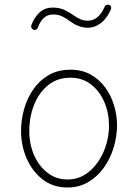

<svg xmlns="http://www.w3.org/2000/svg" viewBox="-20 -812 606 842"><path d="M289.1 -506.3Q339.4 -506.3 377.4 -485.1Q415.5 -463.9 441.4 -428.5Q467.3 -393.1 480.2 -349.9Q493.2 -306.6 493.2 -262.7Q493.2 -213.9 478.5 -165.3Q463.9 -116.7 435.8 -77.1Q407.7 -37.6 367.4 -13.7Q327.1 10.3 275.9 10.3Q212.9 10.3 167.2 -25.1Q121.6 -60.5 96.9 -117.2Q72.3 -173.8 72.3 -237.3Q72.3 -286.6 85.9 -334.5Q99.6 -382.3 126.7 -421.1Q153.8 -460 194.3 -483.2Q234.9 -506.3 289.1 -506.3ZM289.1 -471.2Q231 -471.2 190.7 -438.2Q150.4 -405.3 129.4 -352.1Q108.4 -298.8 108.4 -237.3Q108.4 -179.7 129.6 -131.3Q150.9 -83 188.7 -54Q226.6 -24.9 275.9 -24.9Q329.6 -24.9 370.6 -59.1Q411.6 -93.3 434.8 -147.7Q458 -202.1 458 -262.7Q458 -316.4 437.7 -364Q417.5 -411.6 379.6 -441.4Q341.8 -471.2 289.1 -471.2ZM127.4 -681.2Q121.6 -683.6 118.4 -689.2Q115.2 -694.8 117.2 -700.2Q128.4 -732.9 151.9 -755.9Q175.3 -778.8 211.9 -778.8Q240.7 -778.8 263.2 -768.1Q285.6 -757.3 304.7 -743.7Q335 -721.2 364.3 -721.2Q413.1 -721.2 439 -782.7Q441.4 -788.6 447.3 -790.8Q453.1 -793 458.5 -790.5Q464.4 -788.6 466.6 -782.5Q468.8 -776.4 466.3 -771Q449.7 -731.9 422.9 -711.2Q396 -690.4 364.3 -690.4Q325.2 -690.4 286.6 -719.2Q270 -731.9 252.7 -740.2Q235.4 -748.5 212.9 -748.5Q187.5 -748.5 171.1 -732.2Q154.8 -715.8 146.5 -691.4Q144.5 -685.5 138.9 -682.4Q133.3 -679.2 127.4 -681.2Z"/></svg>

Font: Mikhak ExtraLight
Style: Regular
Weight: 200
Designer: Amin Abedi
Version: Version 3.3